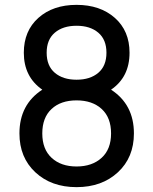

<svg xmlns="http://www.w3.org/2000/svg" viewBox="-20 -755 631 790"><path d="M437 -386Q531 -325 531 -206Q531 -107 465 -46Q399 15 295 15Q191 15 125.5 -46Q60 -107 60 -206Q60 -325 154 -386Q78 -439 78 -538Q78 -628 138 -681.5Q198 -735 295 -735Q392 -735 452.5 -681.5Q513 -628 513 -538Q513 -438 437 -386ZM384.5 -620.5Q351 -649 295 -649Q239 -649 205.5 -620.5Q172 -592 172 -538Q172 -484 205.5 -455.5Q239 -427 295 -427Q351 -427 384.5 -455.5Q418 -484 418 -538Q418 -592 384.5 -620.5ZM192.5 -105.5Q231 -70 295 -70Q359 -70 398 -105.5Q437 -141 437 -206Q437 -271 398.5 -306.5Q360 -342 295 -342Q230 -342 192 -306.5Q154 -271 154 -206Q154 -141 192.5 -105.5Z"/></svg>

Font: Manrope Medium
Style: Medium
Weight: 500
Designer: Mikhail Sharanda
Foundry: Mikhail Sharanda
Version: Version 4.000;hotconv 1.0.109;makeotfexe 2.5.65596